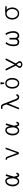

<svg xmlns="http://www.w3.org/2000/svg" viewBox="3301 -4059 898 7540"><g transform="rotate(-90 3750.0 -289.0)"><path d="M674.8 -502 610.4 -512.7Q597.7 -462.9 585.9 -422.9Q577.1 -394.5 564.5 -352.5Q555.7 -431.6 514.6 -480.5Q472.7 -530.3 411.1 -530.3Q321.3 -530.3 261.7 -448.2Q202.1 -366.2 202.1 -244.1Q202.1 -121.1 262.7 -47.9Q316.4 17.6 389.6 17.6Q444.3 17.6 484.4 -10.7Q522.5 -38.1 542 -85Q562.5 -31.2 581.1 -9.8Q604.5 17.6 641.6 17.6Q674.8 17.6 698.2 -1Q728.5 -25.4 744.1 -81.1L684.6 -102.5Q676.8 -70.3 667 -54.7Q659.2 -41 648.4 -41Q627.9 -41 611.3 -80.1Q597.7 -115.2 584 -190.4Q596.7 -238.3 612.3 -292Q621.1 -322.3 638.7 -380.9ZM409.2 -475.6Q461.9 -475.6 488.3 -403.3Q509.8 -345.7 520.5 -221.7Q506.8 -121.1 470.7 -74.2Q441.4 -37.1 403.3 -37.1Q342.8 -37.1 305.7 -89.8Q267.6 -145.5 267.6 -241.2Q267.6 -336.9 309.6 -406.2Q351.6 -475.6 409.2 -475.6Z M1471.7 1H1538.1L1726.6 -518.6H1665L1507.8 -72.3L1371.1 -443.4Q1355.5 -486.3 1332 -502Q1306.6 -518.6 1251 -518.6V-463.9Q1276.4 -464.8 1290 -457Q1304.7 -448.2 1315.4 -422.9Z M2674.8 -502 2610.4 -512.7Q2597.7 -462.9 2585.9 -422.9Q2577.1 -394.5 2564.5 -352.5Q2555.7 -431.6 2514.6 -480.5Q2472.7 -530.3 2411.1 -530.3Q2321.3 -530.3 2261.7 -448.2Q2202.1 -366.2 2202.1 -244.1Q2202.1 -121.1 2262.7 -47.9Q2316.4 17.6 2389.6 17.6Q2444.3 17.6 2484.4 -10.7Q2522.5 -38.1 2542 -85Q2562.5 -31.2 2581.1 -9.8Q2604.5 17.6 2641.6 17.6Q2674.8 17.6 2698.2 -1Q2728.5 -25.4 2744.1 -81.1L2684.6 -102.5Q2676.8 -70.3 2667 -54.7Q2659.2 -41 2648.4 -41Q2627.9 -41 2611.3 -80.1Q2597.7 -115.2 2584 -190.4Q2596.7 -238.3 2612.3 -292Q2621.1 -322.3 2638.7 -380.9ZM2409.2 -475.6Q2461.9 -475.6 2488.3 -403.3Q2509.8 -345.7 2520.5 -221.7Q2506.8 -121.1 2470.7 -74.2Q2441.4 -37.1 2403.3 -37.1Q2342.8 -37.1 2305.7 -89.8Q2267.6 -145.5 2267.6 -241.2Q2267.6 -336.9 2309.6 -406.2Q2351.6 -475.6 2409.2 -475.6Z M3446.3 -596.7Q3427.7 -649.4 3400.4 -673.8Q3370.1 -702.1 3320.3 -702.1Q3300.8 -702.1 3281.2 -699.2Q3259.8 -696.3 3240.2 -690.4L3258.8 -629.9L3275.4 -634.8Q3289.1 -638.7 3295.9 -640.6Q3307.6 -642.6 3315.4 -642.6Q3343.8 -642.6 3358.4 -628.9Q3372.1 -614.3 3387.7 -570.3L3418 -482.4L3226.6 -2.9L3281.2 20.5L3452.1 -399.4L3567.4 -100.6Q3592.8 -40 3620.1 -14.6Q3654.3 17.6 3709 17.6Q3758.8 17.6 3790 -14.6Q3816.4 -40 3827.1 -82L3765.6 -102.5Q3758.8 -75.2 3744.1 -59.6Q3727.5 -43 3703.1 -43Q3679.7 -43 3664.1 -59.6Q3648.4 -75.2 3630.9 -117.2Z M4294.9 -717.8H4204.1L4226.6 -574.2H4272.5ZM4249 -531.2Q4147.5 -531.2 4090.8 -446.3Q4041 -370.1 4041 -255.9Q4041 -143.6 4090.8 -68.4Q4147.5 17.6 4249 17.6Q4350.6 17.6 4407.2 -68.4Q4458 -142.6 4458 -255.9Q4458 -370.1 4407.2 -446.3Q4350.6 -531.2 4249 -531.2ZM4249 -478.5Q4321.3 -478.5 4361.3 -410.2Q4396.5 -349.6 4396.5 -256.8Q4396.5 -165 4361.3 -105.5Q4321.3 -36.1 4249 -36.1Q4175.8 -36.1 4136.7 -105.5Q4102.5 -165 4102.5 -256.8Q4102.5 -349.6 4136.7 -410.2Q4175.8 -478.5 4249 -478.5Z M4809.6 -527.3 4749 -502.9 4941.4 -119.1 4918 -86.9Q4879.9 -34.2 4869.1 -15.6Q4853.5 13.7 4853.5 33.2Q4853.5 76.2 4889.6 107.4Q4928.7 140.6 4989.3 140.6Q5046.9 140.6 5085 108.4Q5120.1 79.1 5120.1 41Q5120.1 12.7 5101.6 -18.6Q5089.8 -39.1 5056.6 -82L5029.3 -117.2L5227.5 -502.9L5168 -527.3L4985.4 -166ZM4986.3 -84V-83Q5022.5 -40 5034.2 -20.5Q5054.7 12.7 5054.7 38.1Q5053.7 63.5 5040 74.2Q5025.4 87.9 4985.4 87.9Q4952.1 87.9 4933.6 71.3Q4918 55.7 4918 34.2Q4918 12.7 4932.6 -12.7Q4945.3 -34.2 4986.3 -84Z M5866.2 -484.4 5817.4 -526.4Q5760.7 -467.8 5732.4 -380.9Q5706.1 -301.8 5706.1 -213.9Q5706.1 -95.7 5750 -38.1Q5793 17.6 5876 17.6Q5914.1 17.6 5948.2 -1Q5983.4 -20.5 6002 -50.8Q6014.6 -19.5 6043 -1Q6072.3 17.6 6114.3 17.6Q6189.5 17.6 6240.2 -38.1Q6296.9 -100.6 6296.9 -213.9Q6296.9 -301.8 6269.5 -388.7Q6241.2 -481.4 6196.3 -526.4L6140.6 -498Q6179.7 -458 6205.1 -377.9Q6232.4 -296.9 6232.4 -213.9Q6232.4 -137.7 6203.1 -92.8Q6172.9 -44.9 6115.2 -44.9Q6083 -44.9 6057.6 -76.2Q6034.2 -105.5 6034.2 -135.7V-365.2H5968.8V-135.7Q5968.8 -103.5 5941.4 -75.2Q5913.1 -44.9 5877 -44.9Q5816.4 -44.9 5793.9 -81.1Q5770.5 -118.2 5770.5 -215.8Q5770.5 -298.8 5793 -366.2Q5817.4 -438.5 5866.2 -484.4Z M6989.3 -531.2Q6877 -531.2 6810.5 -446.3Q6752 -369.1 6752 -257.8Q6752 -147.5 6810.5 -71.3Q6877 14.6 6989.3 14.6Q7101.6 14.6 7168 -71.3Q7227.5 -147.5 7227.5 -257.8Q7227.5 -323.2 7204.1 -379.9Q7180.7 -440.4 7136.7 -478.5Q7182.6 -477.5 7211.9 -475.6Q7245.1 -474.6 7267.6 -471.7L7278.3 -528.3Q7227.5 -533.2 7162.1 -535.2Q7101.6 -537.1 7073.2 -535.2L7002 -531.2ZM6989.3 -478.5Q7072.3 -478.5 7121.1 -410.2Q7166 -347.7 7166 -258.8Q7166 -169.9 7121.1 -108.4Q7072.3 -39.1 6989.3 -39.1Q6905.3 -39.1 6857.4 -108.4Q6813.5 -169.9 6813.5 -258.8Q6813.5 -348.6 6857.4 -410.2Q6906.2 -478.5 6989.3 -478.5Z"/></g></svg>

Font: DotumChe
Style: Regular
Weight: 400
Monospace: yes
Version: Version 2.21